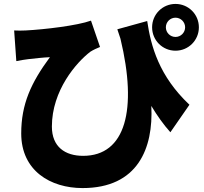

<svg xmlns="http://www.w3.org/2000/svg" viewBox="-20 -870 1040 977"><path d="M824 -731C824 -758 846 -780 873 -780C900 -780 922 -758 922 -731C922 -704 900 -682 873 -682C846 -682 824 -704 824 -731ZM754 -731C754 -665 807 -612 873 -612C939 -612 992 -665 992 -731C992 -797 939 -850 873 -850C807 -850 754 -797 754 -731ZM52 -715 63 -559C87 -564 102 -566 124 -569C150 -572 203 -578 234 -579C138 -449 88 -340 88 -191C88 -1 237 87 400 87C681 87 761 -115 750 -331C780 -281 812 -236 847 -197L944 -337C789 -483 748 -635 729 -763L577 -721L593 -673C680 -312 619 -77 403 -77C311 -77 244 -123 244 -226C244 -410 369 -553 440 -607C456 -617 474 -625 489 -631L443 -765C374 -740 208 -720 110 -715C91 -714 71 -714 52 -715Z"/></svg>

Font: Noto Sans TC Black
Style: Regular
Weight: 900
Designer: Ryoko NISHIZUKA 西塚涼子 (kana, bopomofo & ideographs); Paul D. Hunt (Latin, Greek & Cyrillic); Sandoll Communications 산돌커뮤니
Foundry: Adobe
Version: Version 2.004;hotconv 1.0.118;makeotfexe 2.5.65603